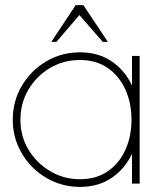

<svg xmlns="http://www.w3.org/2000/svg" viewBox="-20 -719 627 752"><path d="M497 -500H527V0H497V-117Q470 -58.5 418 -22.8Q366 13 293 13Q238.5 13 191 -7.5Q143.5 -28 107.2 -64.2Q71 -100.5 50.5 -148Q30 -195.5 30 -250Q30 -323 65.5 -383Q101 -443 160.8 -478.5Q220.5 -514 293 -514Q366 -514 418 -478.2Q470 -442.5 497 -384ZM293 -17Q357.5 -17 402.8 -48.5Q448 -80 471.5 -133Q495 -186 495 -250Q495 -315.5 471 -368.5Q447 -421.5 401.8 -452.8Q356.5 -484 293 -484Q228.5 -484 175.5 -452.5Q122.5 -421 91.2 -367.8Q60 -314.5 60 -250Q60 -184.5 92.2 -131.8Q124.5 -79 177.5 -48Q230.5 -17 293 -17ZM306.5 -699 402.5 -555H382.5L291 -660L201 -555H181L276.5 -699Z"/></svg>

Font: Urbanist Thin
Style: Regular
Weight: 100
Designer: Corey Hu
Foundry: Corey Hu
Version: Version 1.330; ttfautohint (v1.8.4.7-5d5b)